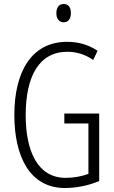

<svg xmlns="http://www.w3.org/2000/svg" viewBox="-20 -934 573 964"><path d="M300 -914C275 -914 263 -895 263 -868C263 -841 276 -822 300 -822C323 -822 336 -840 336 -868C336 -895 325 -914 300 -914ZM303 -364V-314H424V-61C392 -49 351 -41 310 -41C169 -41 109 -175 109 -356C109 -552 177 -674 318 -674C361 -674 404 -663 448 -633L470 -679C422 -711 371 -724 317 -724C138 -724 52 -573 52 -357C52 -146 131 10 306 10C362 10 424 -2 478 -25V-364Z"/></svg>

Font: Noto Sans Khmer UI ExtraCondensed Light
Style: Regular
Weight: 300
Width: 2
Designer: Danh Hong and the Monotype Design Team
Foundry: Monotype Imaging Inc.
Version: Version 2.002